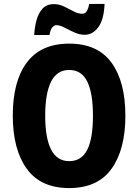

<svg xmlns="http://www.w3.org/2000/svg" viewBox="-20 -947 703 977"><path d="M618 -358Q618 -186 547.5 -88Q477 10 332 10Q187 10 116 -88.5Q45 -187 45 -359Q45 -534 117 -629.5Q189 -725 332 -725Q477 -725 547.5 -628Q618 -531 618 -358ZM210 -358Q210 -245 240 -186Q270 -127 332 -127Q395 -127 424 -185Q453 -243 453 -358Q453 -473 424 -532Q395 -591 332 -591Q270 -591 240 -531.5Q210 -472 210 -358ZM154 -769Q156 -807 165.5 -843Q175 -879 196 -902.5Q217 -926 254 -926Q281 -926 306 -914Q331 -902 354 -889.5Q377 -877 400 -877Q425 -877 434 -927H512Q509 -848 480.5 -809Q452 -770 411 -770Q385 -770 358.5 -782Q332 -794 308.5 -806.5Q285 -819 266 -819Q256 -819 246 -807.5Q236 -796 232 -769Z"/></svg>

Font: Noto Sans Armenian Condensed ExtraBold
Style: Regular
Weight: 800
Width: 3
Designer: Monotype Design Team
Foundry: Monotype Imaging Inc.
Version: Version 2.008; ttfautohint (v1.8.4.7-5d5b)